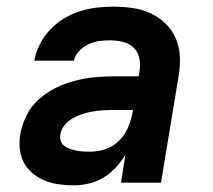

<svg xmlns="http://www.w3.org/2000/svg" viewBox="-20 -548 640 576"><path d="M202 8Q179 8 157 5Q135 2 115 -6Q95 -14 78.5 -27.5Q62 -41 52 -59.5Q42 -78 39.5 -100.5Q37 -123 41 -146Q46 -174 59.5 -201.5Q73 -229 96.5 -250Q120 -271 147.5 -284.5Q175 -298 204 -305.5Q233 -313 261.5 -316Q290 -319 319 -319H396L399 -338Q402 -357 397.5 -375.5Q393 -394 380 -406Q367 -418 348.5 -422.5Q330 -427 310 -427Q294 -427 278 -425Q262 -423 246 -415.5Q230 -408 217.5 -395Q205 -382 202 -366H83Q87 -390 99 -414Q111 -438 129.5 -458Q148 -478 171 -492Q194 -506 219 -514Q244 -522 269 -525Q294 -528 319 -528Q348 -528 377 -524Q406 -520 431 -508.5Q456 -497 476 -478Q496 -459 507 -433.5Q518 -408 519.5 -379Q521 -350 516 -321L463 0H343L356 -83Q344 -63 327 -45Q310 -27 290 -15Q270 -3 247 2.5Q224 8 202 8ZM251 -93Q274 -93 297.5 -101Q321 -109 338.5 -127Q356 -145 365 -167.5Q374 -190 378 -213L379 -218H319Q304 -218 288.5 -217Q273 -216 258 -213.5Q243 -211 227.5 -206Q212 -201 198 -193Q184 -185 173.5 -172Q163 -159 161 -144Q159 -134 162.5 -124.5Q166 -115 174 -109.5Q182 -104 191.5 -101Q201 -98 210.5 -96Q220 -94 230.5 -93.5Q241 -93 251 -93Z"/></svg>

Font: Iosevka Custom Oblique
Style: Bold
Weight: 700
Italic angle: -9°
Monospace: yes
Designer: Belleve Invis
Foundry: Belleve Invis
Version: Version 30.1.2; ttfautohint (v1.8.4)